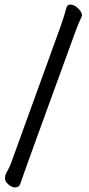

<svg xmlns="http://www.w3.org/2000/svg" viewBox="-20 -777 390 845"><path d="M46.9 47.9Q32.2 47.9 17.1 34.9Q2 22 2 7.8Q2 -3.9 5.9 -12.2Q23.9 -43.9 33.2 -71.8L247.1 -662.1Q262.2 -704.1 271 -738.8Q274.9 -756.8 290 -756.8Q300.8 -756.8 313 -749Q340.8 -728 340.8 -709Q340.8 -705.1 333 -689.5Q325.2 -673.8 312 -638.2Q79.1 0 69.8 30.8Q64 47.9 46.9 47.9Z"/></svg>

Font: LXGW WenKai Screen
Style: Regular
Weight: 400
Designer: LXGW / Fontworks Inc.
Foundry: LXGW / Fontworks Inc.
Version: Version 1.510;January 18,2025